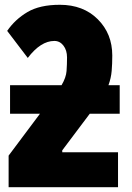

<svg xmlns="http://www.w3.org/2000/svg" viewBox="-20 -782 551 802"><path d="M230 -762Q146 -762 94.5 -731.5Q43 -701 10 -653L96 -540Q150 -611 207 -611Q230 -611 245 -591.5Q260 -572 260 -542Q260 -513 258 -485.5Q256 -458 237 -426H22V-307H147L16 -132V0H473V-146H240V-154L355 -307H480V-426H433Q444 -456 446.5 -486Q449 -516 449 -550Q449 -641 388.5 -701.5Q328 -762 230 -762Z"/></svg>

Font: Noto Sans Display SemiCondensed Black
Style: Regular
Weight: 900
Width: 4
Designer: Monotype Design Team
Foundry: Monotype Imaging Inc.
Version: Version 1.900